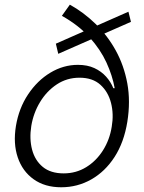

<svg xmlns="http://www.w3.org/2000/svg" viewBox="-20 -792 618 824"><path d="M542 -698.2 230 -561 219.7 -604.5 531.2 -741.7ZM242.7 11.7Q172.4 11.7 124.3 -22.7Q76.2 -57.1 56.2 -116.5Q36.1 -175.8 48.3 -251Q61 -327.6 100.6 -387Q140.1 -446.3 196 -480Q252 -513.7 314.5 -513.7Q355 -513.7 385 -499.8Q415 -485.8 435.3 -463.1Q455.6 -440.4 466.3 -413.6H472.2Q462.4 -467.8 436.8 -523.7Q411.1 -579.6 364.7 -631.3Q318.4 -683.1 245.6 -724.1L279.8 -772Q338.9 -739.3 389.9 -689.7Q440.9 -640.1 476.6 -575.7Q512.2 -511.2 526.4 -434.1Q540.5 -356.9 526.4 -269Q512.2 -181.2 471.7 -118.4Q431.2 -55.7 371.8 -22Q312.5 11.7 242.7 11.7ZM253.4 -47.9Q306.6 -47.9 350.1 -74.7Q393.6 -101.6 422.1 -147Q450.7 -192.4 459.5 -248Q468.8 -302.2 456.5 -350.1Q444.3 -397.9 410.9 -428.2Q377.4 -458.5 321.3 -458.5Q267.1 -458.5 223.6 -429.7Q180.2 -400.9 151.9 -354Q123.5 -307.1 114.3 -251.5Q105.5 -196.3 117.7 -149.9Q129.9 -103.5 163.6 -75.7Q197.3 -47.9 253.4 -47.9Z"/></svg>

Font: Inter 17pt Light
Style: Italic
Weight: 300
Italic angle: -9.3988°
Version: Version 4.001;git-66647c0bb